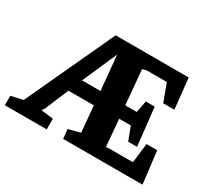

<svg xmlns="http://www.w3.org/2000/svg" viewBox="-130 -860 1170 1073"><g transform="rotate(30 455.0 -324.0)"><path d="M-2 0V-61L97 -83L66 -60L339 -648H810L831 -452H759L717 -565H587L561 -558L581 -336H655L670 -412H727L754 -168H697L664 -254H589L604 -79Q612 -81 617 -81.5Q622 -82 626 -82H777L792 -208H861L886 0H374L368 -60L444 -80L429 -248H265L202 -98L190 -78L268 -69V0ZM302 -336H421L400 -559Z"/></g></svg>

Font: Faustina ExtraBold
Style: Regular
Weight: 800
Designer: Alfonso Garcia
Foundry: http://www.omnibus-type.com
Version: Version 1.200